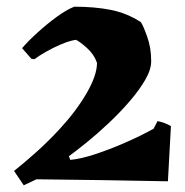

<svg xmlns="http://www.w3.org/2000/svg" viewBox="-20 -542 554 574"><path d="M51 12 22 -31Q50 -53 87 -86Q124 -119 159 -157Q208 -210 239 -263.5Q270 -317 270 -354Q261 -380 239.5 -399Q218 -418 207 -423Q187 -420 162.5 -409.5Q138 -399 117 -387Q96 -375 83 -365L74 -366L46 -398Q64 -419 92 -444.5Q120 -470 149.5 -491.5Q179 -513 202 -522Q263 -522 311 -512.5Q359 -503 401 -476Q408 -466 420 -432.5Q432 -399 432 -359Q432 -334 414 -303Q396 -272 367 -238.5Q338 -205 304.5 -173.5Q271 -142 239.5 -116.5Q208 -91 186 -75L190 -64Q222 -67 264.5 -81Q307 -95 353 -115Q399 -135 439 -157L451 -180Q461 -178 472 -174Q483 -170 491 -165L482 0Q385 -2 285 -3.5Q185 -5 89 -6Z"/></svg>

Font: Labrada ExtraBold
Style: Regular
Weight: 800
Designer: Mercedes Jáuregui
Foundry: Omnibus-Type Team
Version: Version 1.000; ttfautohint (v1.8.4.7-5d5b)